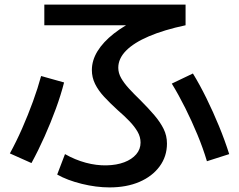

<svg xmlns="http://www.w3.org/2000/svg" viewBox="-20 -768 1040 836"><path d="M457 48Q399 48 336 32.5Q273 17 229 -8L263 -97Q307 -72 353.5 -59.5Q400 -47 444 -48Q488 -49 521 -61.5Q554 -74 573 -96Q592 -118 592 -147Q592 -172 579 -194.5Q566 -217 544 -240Q522 -263 493 -288Q459 -319 433.5 -346.5Q408 -374 394 -402.5Q380 -431 380 -463Q380 -505 404.5 -545Q429 -585 476 -622Q523 -659 592 -691L610 -658H173V-748H788V-658Q694 -638 628.5 -610Q563 -582 529 -547.5Q495 -513 495 -473Q495 -450 507.5 -428Q520 -406 541.5 -382.5Q563 -359 591 -332Q626 -297 652 -266.5Q678 -236 692.5 -206.5Q707 -177 707 -143Q707 -87 675 -43.5Q643 0 587 24Q531 48 457 48ZM23 -100Q51 -151 76.5 -209Q102 -267 123.5 -326Q145 -385 159 -437L259 -409Q245 -354 223 -294Q201 -234 174 -173.5Q147 -113 117 -58ZM881 -66Q864 -123 839.5 -182Q815 -241 786.5 -298Q758 -355 728 -404L820 -448Q850 -399 879 -340Q908 -281 933.5 -219Q959 -157 978 -97Z"/></svg>

Font: M PLUS 1 Thin Medium
Style: Regular
Weight: 500
Version: Version 1.001